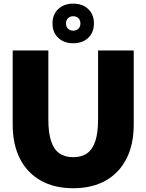

<svg xmlns="http://www.w3.org/2000/svg" viewBox="-20 -1006 794 1041"><path d="M705.1 -732.4V-330.6Q705.1 -223.1 665.8 -145.8Q626.5 -68.4 553 -26.9Q479.5 14.6 377 14.6Q274.9 14.6 201.2 -26.9Q127.4 -68.4 88.1 -145.8Q48.8 -223.1 48.8 -330.6V-732.4H242.2V-356.9Q242.2 -287.1 256.6 -242.2Q271 -197.3 300.8 -175.5Q330.6 -153.8 377 -153.8Q423.3 -153.8 453.1 -175.5Q482.9 -197.3 497.3 -242.2Q511.7 -287.1 511.7 -356.9V-732.4ZM377 -771.5Q326.7 -771.5 295.7 -801Q264.6 -830.6 264.6 -878.9Q264.6 -927.2 295.7 -956.8Q326.7 -986.3 377 -986.3Q427.7 -986.3 458.5 -956.8Q489.3 -927.2 489.3 -878.9Q489.3 -830.6 458.5 -801Q427.7 -771.5 377 -771.5ZM377 -839.8Q394.5 -839.8 405.3 -850.6Q416 -861.3 416 -878.9Q416 -896.5 405.3 -907.2Q394.5 -918 377 -918Q359.4 -918 348.6 -907.2Q337.9 -896.5 337.9 -878.9Q337.9 -861.3 348.6 -850.6Q359.4 -839.8 377 -839.8Z"/></svg>

Font: Kumbh Sans Black
Style: Regular
Weight: 900
Version: Version 1.005